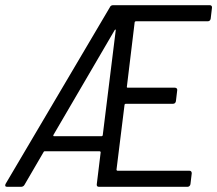

<svg xmlns="http://www.w3.org/2000/svg" viewBox="-30 -720 837 740"><path d="M782 -648 787 -690C788 -696 784 -700 779 -700H406C401 -700 396 -698 394 -693L-8 -12C-12 -5 -10 0 -3 0H51C56 0 61 -2 64 -7L138 -134C139 -136 140 -137 142 -137H354C356 -137 358 -135 358 -133L343 -10C342 -4 345 0 351 0H693C698 0 703 -4 704 -10L709 -52C709 -58 706 -62 700 -62H423C421 -62 419 -64 419 -66L450 -316C450 -318 453 -320 454 -320H637C643 -320 647 -324 648 -330L653 -372C654 -378 650 -382 644 -382H462C460 -382 458 -384 459 -386L489 -634C489 -636 492 -638 493 -638H771C777 -638 781 -642 782 -648ZM176 -200 412 -604C414 -607 417 -607 416 -603L366 -199C366 -197 363 -195 362 -195H178C175 -195 175 -198 176 -200Z"/></svg>

Font: Barlow Semi Condensed
Style: Italic
Weight: 400
Width: 4
Italic angle: -7°
Designer: Jeremy Tribby
Foundry: Tribby Type
Version: Version 1.422;hotconv 1.0.109;makeotfexe 2.5.65596